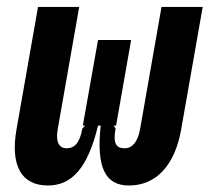

<svg xmlns="http://www.w3.org/2000/svg" viewBox="-20 -538 626 567"><path d="M360.8 9.8C441.4 9.8 496.6 -50.3 515.1 -156.2L578.6 -517.6H457L393.6 -156.2C387.2 -120.6 371.6 -100.1 348.1 -100.1C322.3 -100.1 313.5 -115.2 321.3 -158.2L315.9 -167H322.8L367.2 -419.9H269.5L224.6 -167H231.4L223.1 -158.2C215.8 -115.7 199.7 -100.1 176.8 -100.1C153.3 -100.1 144 -120.6 150.4 -156.2L213.9 -517.6H92.3L28.8 -156.2C10.3 -50.3 42 9.8 121.6 9.8C192.9 9.8 239.7 -43.5 269.5 -167H277.3C264.2 -43.5 290.5 9.8 360.8 9.8Z"/></svg>

Font: Cascadia Code SemiBold
Style: Italic
Weight: 600
Italic angle: -10°
Monospace: yes
Designer: Aaron Bell
Foundry: Saja Typeworks
Version: Version 2404.023